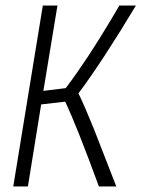

<svg xmlns="http://www.w3.org/2000/svg" viewBox="-20 -675 540 695"><path d="M412 -655H472Q352 -455 264 -337Q286 -292 320 -208L401 0H338Q257 -221 216 -307L129 -297L81 0H28L135 -655H188L137 -346L218 -356Q295 -458 382 -604Z"/></svg>

Font: TypoPRO Lekton
Style: Italic
Weight: 400
Italic angle: -9.3°
Designer: Paolo Mazzetti, Luciano Perondi, Raffaele Flato, Elena Papassissa, Emilio Macchia, Michela Povoleri, Tobias Seemiller, R
Version: Version 3.000